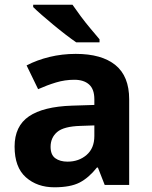

<svg xmlns="http://www.w3.org/2000/svg" viewBox="-20 -786 644 816"><path d="M302 -557Q412 -557 470.5 -509.5Q529 -462 529 -364V0H425L396 -74H392Q357 -30 318 -10Q279 10 211 10Q138 10 90 -32.5Q42 -75 42 -163Q42 -250 103 -291.5Q164 -333 286 -337L381 -340V-364Q381 -407 358.5 -427Q336 -447 296 -447Q256 -447 218 -435.5Q180 -424 142 -407L93 -508Q137 -531 190.5 -544Q244 -557 302 -557ZM323 -251Q251 -249 223 -225Q195 -201 195 -162Q195 -128 215 -113.5Q235 -99 267 -99Q315 -99 348 -127.5Q381 -156 381 -208V-253ZM288 -766Q303 -744 323.5 -716.5Q344 -689 365.5 -663.5Q387 -638 403 -619V-606H304Q285 -619 259.5 -638.5Q234 -658 207.5 -680Q181 -702 158 -722Q135 -742 121 -756V-766Z"/></svg>

Font: Noto Sans Balinese
Style: Bold
Weight: 700
Designer: Aditya Bayu, David Williams
Foundry: David Williams
Version: Version 2.005; ttfautohint (v1.8.4.7-5d5b)